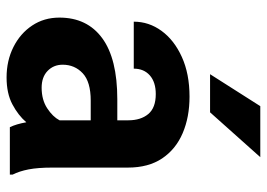

<svg xmlns="http://www.w3.org/2000/svg" viewBox="-132 -658 800 575"><g transform="rotate(90 267.5 -370.0)"><path d="M360.4 0Q351.1 -19 345.7 -49.3Q324.7 -24.9 292 -7.6Q259.3 9.8 211.4 9.8Q161.1 9.8 120.4 -10.7Q79.6 -31.2 55.9 -66.9Q32.2 -102.5 32.2 -148.4Q32.2 -231.4 93.8 -276.6Q155.3 -321.8 276.9 -321.8H339.8V-354.5Q339.8 -392.1 321 -414.6Q302.2 -437 261.2 -437Q225.6 -437 205.3 -419.2Q185.1 -401.4 185.1 -371.1H44.4Q44.4 -416.5 72 -454.3Q99.6 -492.2 150.1 -515.1Q200.7 -538.1 269 -538.1Q330.1 -538.1 378.2 -517.6Q426.3 -497.1 453.9 -456.1Q481.4 -415 481.4 -353.5V-127.4Q481.4 -84 486.8 -56.2Q492.2 -28.3 502.4 -8.3V0ZM242.2 -95.2Q278.3 -95.2 303.7 -111.8Q329.1 -128.4 339.8 -148.9V-242.2H280.8Q224.6 -242.2 199 -218.3Q173.3 -194.3 173.3 -158.2Q173.3 -130.9 191.9 -113Q210.4 -95.2 242.2 -95.2ZM201.7 -599.6 297.4 -750H450.2L315.9 -599.6Z"/></g></svg>

Font: Vazirmatn UI
Style: Bold
Weight: 700
Designer: Saber Rastikerdar
Foundry: Saber Rastikerdar
Version: Version 33.003